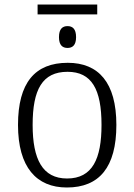

<svg xmlns="http://www.w3.org/2000/svg" viewBox="-20 -823 596 853"><path d="M147 -759H412V-803H147ZM280 -610C302 -610 318 -622 318 -658C318 -695 302 -707 280 -707C258 -707 242 -695 242 -658C242 -622 258 -610 280 -610ZM277 10C421 10 497 -80 497 -268C497 -457 417 -544 281 -544C135 -544 60 -455 60 -268C60 -80 142 10 277 10ZM278 -30C169 -30 125 -115 125 -268C125 -425 168 -504 280 -504C387 -504 431 -427 431 -268C431 -118 391 -30 278 -30Z"/></svg>

Font: Noto Serif Light
Style: Regular
Weight: 300
Designer: Monotype Design Team
Foundry: Monotype Imaging Inc.
Version: Version 2.013